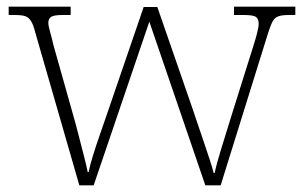

<svg xmlns="http://www.w3.org/2000/svg" viewBox="-20 -556 908 576"><path d="M86 -458Q80 -482 73 -493Q66 -504 55.5 -507.5Q45 -511 24 -511H6V-536H192V-511H168Q142 -511 133.5 -505.5Q125 -500 125 -487Q125 -479 131 -457.5Q137 -436 140 -422L200 -209Q207 -185 215.5 -151.5Q224 -118 232 -87.5Q240 -57 243 -40H246Q249 -57 258.5 -88Q268 -119 280 -153Q292 -187 300 -211L411 -535H452L559 -226Q565 -208 574 -181.5Q583 -155 592.5 -127Q602 -99 610 -74.5Q618 -50 621 -37H624Q629 -62 643 -107.5Q657 -153 675 -211L741 -421Q747 -440 751.5 -457.5Q756 -475 756 -485Q756 -499 748 -505Q740 -511 712 -511H682V-536H866V-511H846Q826 -511 815 -507Q804 -503 798 -492Q792 -481 784 -456L642 0H596L428 -491L261 0H218Z"/></svg>

Font: Noto Serif Thai ExtraLight
Style: Regular
Weight: 250
Version: Version 2.001